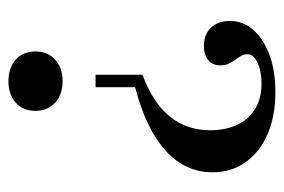

<svg xmlns="http://www.w3.org/2000/svg" viewBox="-127 -340 660 446"><g transform="rotate(-90 203.0 -117.0)"><path d="M212.9 192.7Q156.5 192.7 114.5 174.6Q72.6 156.5 49.2 123.4Q25.8 90.3 25.8 46.8Q25.8 -16.9 76.2 -62.5Q126.6 -108.1 223.4 -133.1V-225H252.4V-116.1Q187.1 -91.9 155.2 -52.4Q123.4 -12.9 123.4 41.1Q123.4 76.6 135.9 103.6Q148.4 130.6 173 145.6Q197.6 160.5 231.5 160.5Q260.5 160.5 280.2 151.2Q300 141.9 300 128.2Q300 117.7 293.5 108.9Q287.1 100 280.6 89.5Q274.2 79 274.2 65.3Q274.2 46.8 286.3 36.7Q298.4 26.6 319.4 26.6Q346 26.6 361.7 43.1Q377.4 59.7 377.4 87.1Q377.4 117.7 356.5 141.5Q335.5 165.3 298.4 179Q261.3 192.7 212.9 192.7ZM237.1 -301.6Q206.5 -301.6 187.5 -319Q168.5 -336.3 168.5 -364.5Q168.5 -393.5 187.5 -410.5Q206.5 -427.4 237.1 -427.4Q268.5 -427.4 287.5 -410.5Q306.5 -393.5 306.5 -364.5Q306.5 -336.3 287.5 -319Q268.5 -301.6 237.1 -301.6Z"/></g></svg>

Font: Playfair 5pt SemiExpanded Light SemiBold
Style: Regular
Weight: 600
Version: Version 2.001;gftools[0.9.30]